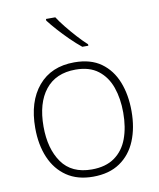

<svg xmlns="http://www.w3.org/2000/svg" viewBox="-86 -900 753 911"><g transform="rotate(-10 290.5 -444.0)"><path d="M522 -331Q522 -251 496.5 -189Q471 -127 419 -91.5Q367 -56 289 -56Q214 -56 162.5 -91Q111 -126 84.5 -188Q58 -250 58 -331Q58 -458 120.5 -532Q183 -606 294 -606Q373 -606 423 -570Q473 -534 497.5 -472Q522 -410 522 -331ZM98 -331Q98 -224 145 -157.5Q192 -91 289 -91Q356 -91 399 -121.5Q442 -152 462 -206Q482 -260 482 -331Q482 -399 463 -453Q444 -507 402.5 -539Q361 -571 294 -571Q199 -571 148.5 -507.5Q98 -444 98 -331ZM243 -832Q257 -810 279.5 -782Q302 -754 327 -726.5Q352 -699 374 -679V-672H345Q319 -693 291 -720.5Q263 -748 238.5 -775.5Q214 -803 198 -824V-832Z"/></g></svg>

Font: Noto Sans Malayalam UI ExtraLight
Style: Regular
Weight: 200
Designer: Jelle Bosma - Monotype Design Team
Foundry: Monotype Imaging Inc.
Version: Version 2.104; ttfautohint (v1.8.4.7-5d5b)